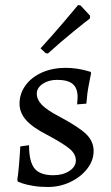

<svg xmlns="http://www.w3.org/2000/svg" viewBox="-20 -735 442 767"><path d="M52 -9 49 -16Q52 -31 56 -78Q60 -125 61 -150L96 -155Q96 -89 118 -62Q140 -35 193 -35Q231 -35 257 -52Q283 -69 283 -94Q283 -119 259.5 -139.5Q236 -160 167 -197Q110 -226 84 -255.5Q58 -285 58 -321Q58 -361 82 -394Q106 -427 148 -445.5Q190 -464 242 -464Q266 -464 288 -460.5Q310 -457 324 -453Q338 -449 342 -448L344 -443Q342 -433 335 -397.5Q328 -362 325 -321L288 -318Q288 -321 289 -330Q290 -339 290 -347Q290 -383 270.5 -399.5Q251 -416 208 -416Q174 -416 150.5 -400Q127 -384 127 -361Q127 -337 147.5 -316Q168 -295 214 -271Q295 -228 324.5 -199Q354 -170 354 -132Q354 -94 328.5 -61Q303 -28 261 -8Q219 12 171 12Q139 12 112.5 7.5Q86 3 71 -2Q56 -7 52 -9ZM171 -521 162 -523 142 -542Q187 -591 233 -645Q279 -699 292 -715L302 -713L340 -672L339 -661Q324 -650 273.5 -609Q223 -568 171 -521Z"/></svg>

Font: Sahitya
Style: Regular
Weight: 400
Designer: Juan Pablo del Peral
Foundry: Juan Pablo del Peral (http://www.huertatipografica.com)
Version: Version 1.001;PS 001.000;hotconv 1.0.70;makeotf.lib2.5.58329